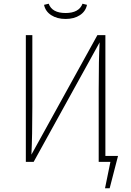

<svg xmlns="http://www.w3.org/2000/svg" viewBox="-20 -871 706 1033"><path d="M217 -845 242 -851Q260 -801 333 -801Q405 -801 424 -851L448 -845Q441 -810 410 -789.5Q379 -769 333 -769Q287 -769 255.5 -789.5Q224 -810 217 -845ZM615 -32 570 142H545L574 0H511V-385Q511 -557 516 -643L161 0H119V-682H154V-296Q154 -139 149 -39L504 -682H547V-32Z"/></svg>

Font: FiraGO UltraLight
Style: Regular
Weight: 200
Designer: bBox Type
Foundry: bBox Type GmbH
Version: Version 1.001